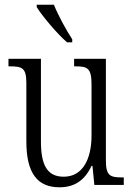

<svg xmlns="http://www.w3.org/2000/svg" viewBox="-20 -786 566 816"><path d="M265 -606H287V-619C262 -657 227 -721 209 -766H136V-756C157 -721 223 -642 265 -606ZM233 10C296 10 340 -19 369 -81H373L381 0H506V-32H499C449 -32 430 -38 430 -104V-536H295V-504H300C352 -504 369 -497 369 -426V-210C369 -111 332 -35 251 -35C178 -35 154 -88 154 -186V-536H16V-504H23C74 -504 92 -497 92 -434V-185C92 -47 141 10 233 10Z"/></svg>

Font: Noto Serif Myanmar Condensed Light
Style: Regular
Weight: 300
Width: 3
Designer: Ben Mitchell and the Monotype Design Team
Foundry: Monotype Imaging Inc.
Version: Version 2.106